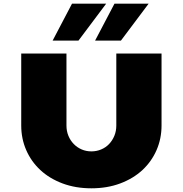

<svg xmlns="http://www.w3.org/2000/svg" viewBox="-20 -990 990 1040"><path d="M475 -170Q503 -170 528 -180.5Q553 -191 571 -210Q589 -229 599.5 -254.5Q610 -280 610 -310V-700H855V-310Q855 -239 828 -177Q801 -115 751.5 -69Q702 -23 631.5 3.5Q561 30 475 30Q389 30 318.5 3.5Q248 -23 198.5 -69Q149 -115 122 -177Q95 -239 95 -310V-700H340V-310Q340 -280 350.5 -254.5Q361 -229 379.5 -210Q398 -191 422.5 -180.5Q447 -170 475 -170ZM555 -970 405 -770H265L370 -970ZM785 -970 635 -770H495L600 -970Z"/></svg>

Font: Imperial One
Style: Regular
Weight: 400
Designer: Jovanny Lemonad
Foundry: Jovanny Lemonad
Version: Version 1.000